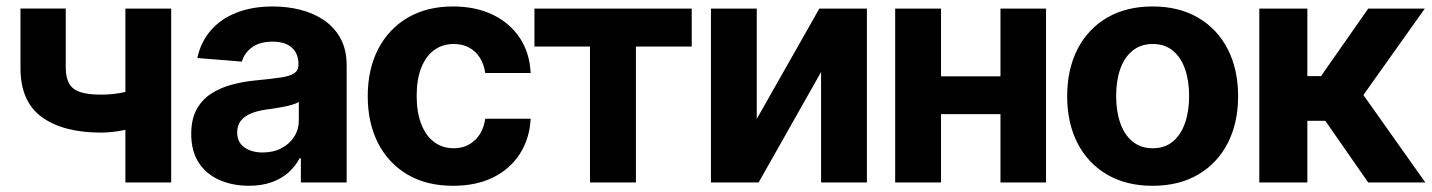

<svg xmlns="http://www.w3.org/2000/svg" viewBox="-20 -573 4496 603"><path d="M517.6 -545.9V0H373.8V-545.9ZM447.3 -305.7V-186.5Q430.1 -178.9 404.1 -172Q378.1 -165.1 349.9 -160.9Q321.6 -156.6 296.5 -156.6Q178.8 -156.6 111.5 -205.2Q44.1 -253.8 44.3 -360.4V-546.3H186.5V-360.4Q186.7 -328.8 197.5 -310.2Q208.2 -291.6 232.3 -283.7Q256.4 -275.8 296.5 -275.8Q333.6 -275.5 369.6 -283.3Q405.7 -291.2 447.3 -305.7Z M761.8 10.4Q709.8 10.4 668.6 -8Q627.4 -26.3 604 -62.4Q580.6 -98.5 580.6 -152.3Q580.6 -198 597.1 -228.7Q613.6 -259.4 642.4 -278.3Q671.2 -297.2 708 -307.1Q744.7 -317 785.4 -320.7Q832.9 -325.3 861.9 -329.6Q890.8 -333.9 904.1 -342.9Q917.3 -352 917.3 -369.3V-371.7Q917.3 -405.2 896.2 -423.7Q875.1 -442.2 836.6 -442.2Q795.8 -442.2 771.6 -424.4Q747.4 -406.6 739.6 -379.5L599.7 -390.8Q610.4 -440.6 641.6 -477Q672.8 -513.3 722.3 -533Q771.9 -552.7 837.2 -552.7Q882.6 -552.7 924.1 -542.1Q965.6 -531.4 998.2 -509.1Q1030.9 -486.7 1049.8 -451.7Q1068.7 -416.7 1068.7 -368.2V0H924.9V-76H921Q907.7 -50.5 885.8 -31.1Q863.9 -11.7 833.1 -0.7Q802.3 10.4 761.8 10.4ZM805 -94.1Q838.4 -94.1 863.9 -107.5Q889.5 -120.9 904 -143.7Q918.5 -166.5 918.5 -194.9V-252.7Q911.6 -248.4 899.2 -244.6Q886.8 -240.8 871.5 -237.8Q856.2 -234.8 841.2 -232.5Q826.1 -230.3 813.8 -228.5Q786.9 -224.7 766.9 -216.1Q747 -207.4 735.9 -193.1Q724.9 -178.8 724.9 -157.4Q724.9 -126.3 747.4 -110.2Q769.9 -94.1 805 -94.1Z M1403 10.5Q1319.2 10.5 1259.1 -25.2Q1199 -61 1166.9 -124.4Q1134.9 -187.7 1134.9 -270.7Q1134.9 -354.5 1167.2 -417.9Q1199.6 -481.3 1259.7 -517Q1319.8 -552.7 1402.6 -552.7Q1474 -552.7 1527.6 -526.8Q1581.2 -500.9 1612.4 -454Q1643.6 -407 1646.6 -343.8H1504Q1500 -371 1487.2 -391.5Q1474.4 -412 1453.6 -423.4Q1432.8 -434.8 1404.8 -434.8Q1369.7 -434.8 1343.7 -415.8Q1317.6 -396.9 1303.1 -360.5Q1288.6 -324.2 1288.6 -272.5Q1288.6 -220.6 1302.9 -183.6Q1317.2 -146.6 1343.4 -127Q1369.5 -107.4 1404.8 -107.4Q1443.8 -107.4 1470.7 -132Q1497.5 -156.6 1504 -200.2H1646.6Q1643.3 -137.5 1612.8 -90Q1582.4 -42.5 1529.2 -16Q1475.9 10.5 1403 10.5Z M1658.5 -426.8V-545.9H2152.4V-426.8H1977.2V0H1832.9V-426.8Z M2356.7 -199.6 2553.2 -545.9H2702.6V0H2558.7V-346.9L2362.6 0H2212.8V-545.9H2356.7Z M3170.3 -333.2V-214.6H2885.9V-333.2ZM2935.4 -545.9V0H2791.4V-545.9ZM3265.2 -545.9V0H3122.1V-545.9Z M3599.8 10.5Q3517 10.5 3456.8 -24.8Q3396.6 -60.1 3364.1 -123.4Q3331.6 -186.7 3331.6 -270.7Q3331.6 -355.3 3364.1 -418.7Q3396.6 -482.1 3456.8 -517.4Q3517 -552.7 3599.8 -552.7Q3682.8 -552.7 3743 -517.4Q3803.2 -482.1 3835.8 -418.7Q3868.4 -355.3 3868.4 -270.7Q3868.4 -186.7 3835.8 -123.4Q3803.2 -60.1 3743 -24.8Q3682.8 10.5 3599.8 10.5ZM3600.4 -107.4Q3638.3 -107.4 3663.6 -128.6Q3688.9 -149.8 3701.8 -187Q3714.6 -224.1 3714.6 -271.3Q3714.6 -319.1 3701.8 -356Q3688.9 -392.8 3663.6 -413.8Q3638.3 -434.8 3600.4 -434.8Q3562.6 -434.8 3536.9 -413.8Q3511.1 -392.8 3498.2 -356Q3485.4 -319.1 3485.4 -271.3Q3485.4 -224.1 3498.2 -187Q3511.1 -149.8 3536.9 -128.6Q3562.6 -107.4 3600.4 -107.4Z M3935 0V-545.9H4085.9V-333.8H4128.7L4277 -545.9H4454.7L4261.9 -274.6L4456.4 0H4277L4142.3 -193.6H4085.9V0Z"/></svg>

Font: Inter Tight
Style: Regular
Weight: 400
Designer: Rasmus Andersson
Foundry: rsms
Version: Version 3.002